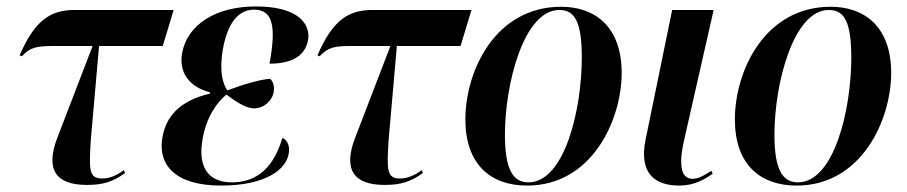

<svg xmlns="http://www.w3.org/2000/svg" viewBox="-20 -567 2819 597"><path d="M250 8C299 8 330 -1 369 -29L365 -38C344 -22 321 -12 298 -12C256 -12 257 -39 262 -128L288 -424H486L520 -536H212C133 -536 87 -500 41 -395L48 -392C74 -420 92 -424 151 -424H268L158 -138C121 -41 152 8 250 8Z M667 10C808 10 871 -41 878 -91C881 -110 876 -131 858 -138C826 -29 763 0 701 0C623 0 595 -53 610 -135C622 -204 654 -248 684 -273C713 -251 745 -230 770 -230C799 -230 826 -252 831 -281C834 -300 829 -314 820 -322C789 -320 738 -305 687 -286C673 -305 661 -345 673 -414C688 -496 721 -537 770 -537C827 -537 840 -488 818 -369C896 -369 930 -399 938 -443C946 -492 908 -547 776 -547C650 -547 562 -490 546 -401C536 -341 568 -297 633 -280V-276C557 -258 499 -220 485 -140C470 -54 525 10 667 10Z M1176 8C1225 8 1256 -1 1295 -29L1291 -38C1270 -22 1247 -12 1224 -12C1182 -12 1183 -39 1188 -128L1214 -424H1412L1446 -536H1138C1059 -536 1013 -500 967 -395L974 -392C1000 -420 1018 -424 1077 -424H1194L1084 -138C1047 -41 1078 8 1176 8Z M1619 10C1822 10 1913 -196 1913 -340C1913 -486 1828 -546 1725 -546C1519 -546 1427 -345 1427 -196C1427 -57 1504 10 1619 10ZM1623 0C1575 0 1550 -40 1550 -148C1550 -307 1609 -536 1719 -536C1769 -536 1789 -496 1789 -387C1789 -228 1736 0 1623 0Z M2092 10C2139 10 2171 -9 2196 -27L2192 -36C2174 -25 2155 -11 2133 -11C2092 -11 2092 -68 2108 -135L2199 -536H2070L1987 -131C1967 -30 2014 10 2092 10Z M2457 10C2660 10 2751 -196 2751 -340C2751 -486 2666 -546 2563 -546C2357 -546 2265 -345 2265 -196C2265 -57 2342 10 2457 10ZM2461 0C2413 0 2388 -40 2388 -148C2388 -307 2447 -536 2557 -536C2607 -536 2627 -496 2627 -387C2627 -228 2574 0 2461 0Z"/></svg>

Font: Noto Serif Display SemiCondensed SemiBold
Style: Italic
Weight: 600
Width: 4
Italic angle: -12°
Designer: Monotype Design Team
Foundry: Monotype Imaging Inc.
Version: Version 2.009